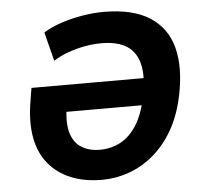

<svg xmlns="http://www.w3.org/2000/svg" viewBox="-52 -770 880 835"><g transform="rotate(-5 388.0 -352.5)"><path d="M362 11Q284 11 225.5 -13Q167 -37 129 -82.5Q91 -128 78 -194.5Q65 -261 78 -346L89 -414H635L617 -297H192L237 -334Q223 -259 234.5 -212Q246 -165 279.5 -142.5Q313 -120 363 -120Q410 -120 451 -141Q492 -162 522.5 -209Q553 -256 569 -334Q586 -418 573.5 -473Q561 -528 520 -554.5Q479 -581 409 -581Q371 -581 334.5 -574Q298 -567 264 -555Q230 -543 198 -523L166 -649Q199 -670 244 -685Q289 -700 338 -708Q387 -716 430 -716Q557 -716 631 -668.5Q705 -621 728 -533Q751 -445 725 -322Q707 -237 670.5 -174.5Q634 -112 585 -71Q536 -30 478.5 -9.5Q421 11 362 11Z"/></g></svg>

Font: Nunito Sans 7pt SemiCondensed ExtraBold
Style: Italic
Weight: 800
Width: 4
Italic angle: -9°
Designer: Vernon Adams
Foundry: Vernon Adams
Version: Version 3.101;gftools[0.9.27]